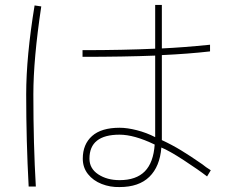

<svg xmlns="http://www.w3.org/2000/svg" viewBox="-20 -686 960 777"><path d="M818 28Q783 1 724 -37.5Q665 -76 633 -89Q627 -12 584.5 29.5Q542 71 464 71Q426 72 391.5 58.5Q357 45 336 18.5Q315 -8 315 -44Q315 -102 352.5 -135.5Q390 -169 464 -169Q495 -169 534 -159Q573 -149 608 -131V-461Q481 -456 314 -456V-483Q479 -483 608 -489V-666H635V-490Q722 -494 830 -505V-478Q743 -468 635 -463V-119Q676 -100 713 -77.5Q750 -55 799 -21Q812 -10 833 3ZM96 69Q86 -115 86 -304Q86 -457 120 -664L147 -660Q115 -447 115 -304Q115 -102 125 69ZM464 -141Q342 -141 342 -44Q342 -4 377.5 19.5Q413 43 464 43Q531 43 566 7.5Q601 -28 606 -101Q523 -141 464 -141Z"/></svg>

Font: LINE Seed Sans KR Thin
Style: Regular
Weight: 250
Designer: LINE BX Design & Sandoll Inc & Dalton Maag Ltd
Foundry: Sandoll Inc.
Version: Version 1.000